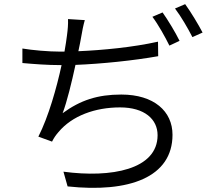

<svg xmlns="http://www.w3.org/2000/svg" viewBox="-20 -863 1040 926"><path d="M742 -662C621 -635 476 -621 358 -616C364 -644 369 -669 372 -687C376 -712 382 -742 389 -766L308 -771C309 -745 307 -722 303 -692C301 -672 296 -645 291 -614H272C213 -614 136 -621 88 -629V-559C145 -554 207 -549 273 -549H277C253 -439 214 -300 165 -204L231 -180C240 -198 249 -211 262 -226C328 -305 439 -345 559 -345C677 -345 740 -288 740 -211C740 -45 516 -4 286 -35L306 36C603 68 812 -8 812 -213C812 -326 723 -407 565 -407C451 -407 368 -380 282 -317C303 -372 326 -467 344 -550C470 -555 625 -571 743 -592ZM715 -782C743 -745 777 -684 797 -643L846 -666C826 -707 789 -768 764 -803ZM824 -822C853 -784 886 -727 908 -684L957 -706C938 -743 900 -806 873 -843Z"/></svg>

Font: Genne Gothic Normal
Style: Regular
Weight: 350
Designer: Ryoko NISHIZUKA (kana & ideographs); Paul D. Hunt (Latin, Greek & Cyrillic); Wenlong ZHANG (bopomofo); Sandoll Communica
Foundry: Adobe Systems Incorporated
Version: Version 1.004;PS 1.004;hotconv 16.6.51;makeotf.lib2.5.65220